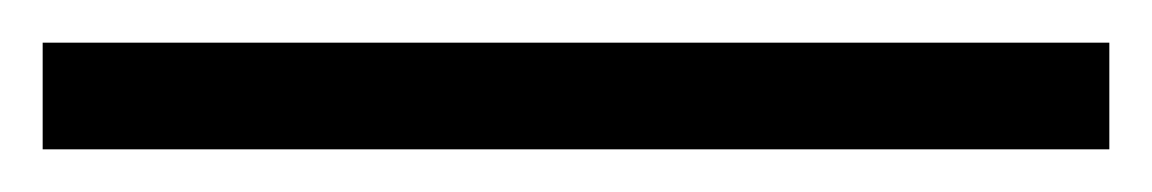

<svg xmlns="http://www.w3.org/2000/svg" viewBox="-20 55 540 90"><path d="M0 75H500V125H0Z"/></svg>

Font: Heuristica
Style: Bold
Weight: 700
Version: Version 1.0.2